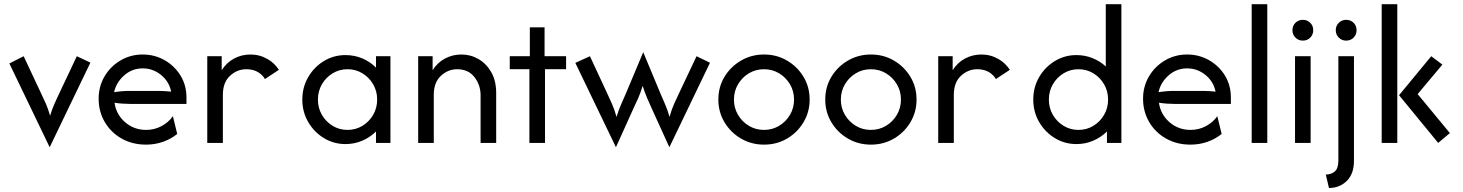

<svg xmlns="http://www.w3.org/2000/svg" viewBox="-20 -687 7033 923"><path d="M414.6 -386.1Q414.6 -386.1 218.8 20.8L25 -381.9Q25 -381.9 93.8 -416.7L178.5 -236.1Q190.3 -211.8 200.7 -188.2Q211.1 -164.6 220.8 -130.6Q231.2 -164.6 242 -188.5Q252.8 -212.5 263.9 -236.1L349.3 -416.7Z M681.9 8.3Q616.7 8.3 564.9 -20.8Q513.2 -50 483.7 -100.3Q454.2 -150.7 454.2 -212.5Q454.2 -271.5 482.6 -319.8Q511.1 -368.1 559.4 -396.5Q607.6 -425 666 -425Q723.6 -425 771.5 -397.6Q819.4 -370.1 847.9 -323.6Q876.4 -277.1 876.4 -218.1Q876.4 -218.1 876.4 -187.5Q876.4 -187.5 604.2 -187.5Q586.1 -187.5 567.4 -188.9Q548.6 -190.3 530.6 -193.1Q538.2 -137.5 580.9 -100Q623.6 -62.5 682.6 -62.5Q722.2 -62.5 756.2 -80.6Q790.3 -98.6 811.1 -128.5Q811.1 -128.5 831.9 -43.1Q802.1 -18.8 763.5 -5.2Q725 8.3 681.9 8.3ZM528.5 -243.8Q566 -250 604.2 -250Q604.2 -250 742.4 -250Q757.6 -250 772.6 -249Q787.5 -247.9 802.8 -246.5Q793.1 -295.1 754.2 -326.7Q715.3 -358.3 666 -358.3Q615.3 -358.3 577.1 -324.7Q538.9 -291 528.5 -243.8Z M1253.5 -306.9Q1250.7 -311.8 1247.2 -316.7Q1217.4 -354.2 1163.9 -354.2Q1120.1 -354.2 1085.8 -322.6Q1051.4 -291 1051.4 -231.2V0H976.4V-416.7H1045.8V-349.3Q1068.8 -386.1 1105.2 -405.6Q1141.7 -425 1184 -425Q1228.5 -425 1266.7 -402.8Q1298.6 -384.7 1320.8 -351.4Q1320.8 -351.4 1253.5 -306.9Z M1641 5.6Q1584 5.6 1536.8 -23.3Q1489.6 -52.1 1461.5 -100.7Q1433.3 -149.3 1433.3 -208.3Q1433.3 -267.4 1461.5 -316Q1489.6 -364.6 1536.8 -393.4Q1584 -422.2 1641 -422.2Q1684 -422.2 1721.9 -406.2Q1759.7 -390.3 1787.5 -361.8V-416.7H1856.9V0H1787.5V-54.9Q1759.7 -27.1 1721.9 -10.8Q1684 5.6 1641 5.6ZM1650.7 -62.5Q1690.3 -62.5 1722.6 -82.3Q1754.9 -102.1 1774 -135.1Q1793.1 -168.1 1793.1 -208.3Q1793.1 -248.6 1774 -281.6Q1754.9 -314.6 1722.6 -334.4Q1690.3 -354.2 1650.7 -354.2Q1611.1 -354.2 1578.8 -334.4Q1546.5 -314.6 1527.4 -281.6Q1508.3 -248.6 1508.3 -208.3Q1508.3 -168.1 1527.4 -135.1Q1546.5 -102.1 1578.8 -82.3Q1611.1 -62.5 1650.7 -62.5Z M1990.3 0Q1990.3 0 1990.3 -416.7Q1990.3 -416.7 2059.7 -416.7Q2059.7 -416.7 2059.7 -349.3Q2082.6 -386.1 2119.1 -405.6Q2155.6 -425 2197.9 -425Q2242.4 -425 2280.2 -403.1Q2318.1 -381.2 2341.7 -339.9Q2365.3 -298.6 2365.3 -239.6Q2365.3 -239.6 2365.3 0Q2365.3 0 2290.3 0Q2290.3 0 2290.3 -229.2Q2290.3 -278.5 2260.8 -316.3Q2231.2 -354.2 2177.8 -354.2Q2134 -354.2 2099.7 -322.6Q2065.3 -291 2065.3 -231.2Q2065.3 -231.2 2065.3 0Q2065.3 0 1990.3 0Z M2525 0V-354.2H2430.6V-416.7H2527.1V-555.6H2597.9V-416.7H2701.4V-354.2H2600V0Z M2816 -416.7 2900 -236.1Q2911.8 -210.4 2922.6 -186.1Q2933.3 -161.8 2943.8 -125Q2954.9 -161.1 2966.3 -186.1Q2977.8 -211.1 2988.2 -236.1L3072.2 -436.1L3155.6 -236.1Q3166 -210.4 3177.1 -186.1Q3188.2 -161.8 3198.6 -125Q3209 -161.8 3220.1 -186.5Q3231.2 -211.1 3243.1 -236.1L3328.5 -416.7L3393.1 -385.4Q3393.1 -385.4 3197.9 20.8L3113.2 -165.3Q3102.1 -190.3 3091.3 -214.9Q3080.6 -239.6 3069.4 -274.3Q3059 -239.6 3047.9 -214.9Q3036.8 -190.3 3025 -165.3L2941 20.8L2745.8 -384.7Q2745.8 -384.7 2816 -416.7Z M3652.8 8.3Q3592.4 8.3 3542.4 -20.8Q3492.4 -50 3462.8 -99.3Q3433.3 -148.6 3433.3 -208.3Q3433.3 -268.8 3462.8 -317.7Q3492.4 -366.7 3542.4 -395.8Q3592.4 -425 3652.8 -425Q3713.9 -425 3763.5 -395.8Q3813.2 -366.7 3842.7 -317.7Q3872.2 -268.8 3872.2 -208.3Q3872.2 -148.6 3842.7 -99.3Q3813.2 -50 3763.5 -20.8Q3713.9 8.3 3652.8 8.3ZM3652.8 -62.5Q3693.1 -62.5 3725.7 -82.3Q3758.3 -102.1 3777.8 -135.1Q3797.2 -168.1 3797.2 -208.3Q3797.2 -248.6 3777.8 -281.6Q3758.3 -314.6 3725.7 -334.4Q3693.1 -354.2 3652.8 -354.2Q3612.5 -354.2 3579.9 -334.4Q3547.2 -314.6 3527.8 -281.6Q3508.3 -248.6 3508.3 -208.3Q3508.3 -168.1 3527.8 -135.1Q3547.2 -102.1 3579.9 -82.3Q3612.5 -62.5 3652.8 -62.5Z M4166.7 8.3Q4106.2 8.3 4056.2 -20.8Q4006.2 -50 3976.7 -99.3Q3947.2 -148.6 3947.2 -208.3Q3947.2 -268.8 3976.7 -317.7Q4006.2 -366.7 4056.2 -395.8Q4106.2 -425 4166.7 -425Q4227.8 -425 4277.4 -395.8Q4327.1 -366.7 4356.6 -317.7Q4386.1 -268.8 4386.1 -208.3Q4386.1 -148.6 4356.6 -99.3Q4327.1 -50 4277.4 -20.8Q4227.8 8.3 4166.7 8.3ZM4166.7 -62.5Q4206.9 -62.5 4239.6 -82.3Q4272.2 -102.1 4291.7 -135.1Q4311.1 -168.1 4311.1 -208.3Q4311.1 -248.6 4291.7 -281.6Q4272.2 -314.6 4239.6 -334.4Q4206.9 -354.2 4166.7 -354.2Q4126.4 -354.2 4093.8 -334.4Q4061.1 -314.6 4041.7 -281.6Q4022.2 -248.6 4022.2 -208.3Q4022.2 -168.1 4041.7 -135.1Q4061.1 -102.1 4093.8 -82.3Q4126.4 -62.5 4166.7 -62.5Z M4767.4 -306.9Q4764.6 -311.8 4761.1 -316.7Q4731.2 -354.2 4677.8 -354.2Q4634 -354.2 4599.7 -322.6Q4565.3 -291 4565.3 -231.2V0H4490.3V-416.7H4559.7V-349.3Q4582.6 -386.1 4619.1 -405.6Q4655.6 -425 4697.9 -425Q4742.4 -425 4780.6 -402.8Q4812.5 -384.7 4834.7 -351.4Q4834.7 -351.4 4767.4 -306.9Z M5154.9 5.6Q5097.9 5.6 5050.7 -23.3Q5003.5 -52.1 4975.3 -100.7Q4947.2 -149.3 4947.2 -208.3Q4947.2 -267.4 4975.3 -316Q5003.5 -364.6 5050.7 -393.4Q5097.9 -422.2 5154.9 -422.2Q5195.8 -422.2 5231.9 -407.6Q5268.1 -393.1 5295.8 -367.4V-666.7H5370.8V0H5301.4V-54.9Q5273.6 -27.1 5235.8 -10.8Q5197.9 5.6 5154.9 5.6ZM5164.6 -62.5Q5204.2 -62.5 5236.5 -82.3Q5268.7 -102.1 5287.8 -135.1Q5306.9 -168.1 5306.9 -208.3Q5306.9 -248.6 5287.8 -281.6Q5268.7 -314.6 5236.5 -334.4Q5204.2 -354.2 5164.6 -354.2Q5125 -354.2 5092.7 -334.4Q5060.4 -314.6 5041.3 -281.6Q5022.2 -248.6 5022.2 -208.3Q5022.2 -168.1 5041.3 -135.1Q5060.4 -102.1 5092.7 -82.3Q5125 -62.5 5164.6 -62.5Z M5702.8 8.3Q5637.5 8.3 5585.8 -20.8Q5534 -50 5504.5 -100.3Q5475 -150.7 5475 -212.5Q5475 -271.5 5503.5 -319.8Q5531.9 -368.1 5580.2 -396.5Q5628.5 -425 5686.8 -425Q5744.4 -425 5792.4 -397.6Q5840.3 -370.1 5868.8 -323.6Q5897.2 -277.1 5897.2 -218.1Q5897.2 -218.1 5897.2 -187.5Q5897.2 -187.5 5625 -187.5Q5606.9 -187.5 5588.2 -188.9Q5569.4 -190.3 5551.4 -193.1Q5559 -137.5 5601.7 -100Q5644.4 -62.5 5703.5 -62.5Q5743.1 -62.5 5777.1 -80.6Q5811.1 -98.6 5831.9 -128.5Q5831.9 -128.5 5852.8 -43.1Q5822.9 -18.8 5784.4 -5.2Q5745.8 8.3 5702.8 8.3ZM5549.3 -243.8Q5586.8 -250 5625 -250Q5625 -250 5763.2 -250Q5778.5 -250 5793.4 -249Q5808.3 -247.9 5823.6 -246.5Q5813.9 -295.1 5775 -326.7Q5736.1 -358.3 5686.8 -358.3Q5636.1 -358.3 5597.9 -324.7Q5559.7 -291 5549.3 -243.8Z M5997.2 0Q5997.2 0 5997.2 -666.7Q5997.2 -666.7 6072.2 -666.7Q6072.2 -666.7 6072.2 0Q6072.2 0 5997.2 0Z M6205.6 0Q6205.6 0 6205.6 -416.7Q6205.6 -416.7 6280.6 -416.7Q6280.6 -416.7 6280.6 0Q6280.6 0 6205.6 0ZM6243.1 -491.7Q6222.2 -491.7 6207.6 -506.2Q6193.1 -520.8 6193.1 -541.7Q6193.1 -563.2 6207.6 -577.4Q6222.2 -591.7 6243.1 -591.7Q6264.6 -591.7 6278.8 -577.4Q6293.1 -563.2 6293.1 -541.7Q6293.1 -520.8 6278.8 -506.2Q6264.6 -491.7 6243.1 -491.7Z M6368.7 216.7Q6368.7 216.7 6353.5 152.1Q6379.2 152.1 6396.5 137.5Q6413.9 122.9 6413.9 84.7Q6413.9 84.7 6413.9 -416.7Q6413.9 -416.7 6488.9 -416.7Q6488.9 -416.7 6488.9 86.1Q6488.9 148.6 6454.5 182.6Q6420.1 216.7 6368.7 216.7ZM6451.4 -491.7Q6430.6 -491.7 6416 -506.2Q6401.4 -520.8 6401.4 -541.7Q6401.4 -563.2 6416 -577.4Q6430.6 -591.7 6451.4 -591.7Q6472.9 -591.7 6487.2 -577.4Q6501.4 -563.2 6501.4 -541.7Q6501.4 -520.8 6487.2 -506.2Q6472.9 -491.7 6451.4 -491.7Z M6893.8 0Q6893.8 0 6705.6 -229.2Q6705.6 -229.2 6860.4 -416.7Q6860.4 -416.7 6913.9 -376.4Q6913.9 -376.4 6795.1 -234.7Q6795.1 -234.7 6950 -47.2Q6950 -47.2 6893.8 0ZM6622.2 0Q6622.2 0 6622.2 -666.7Q6622.2 -666.7 6697.2 -666.7Q6697.2 -666.7 6697.2 0Q6697.2 0 6622.2 0Z"/></svg>

Font: co2trust
Style: Regular
Weight: 400
Designer: Kristian Moeller
Foundry: Dicotype
Version: Version 1.000